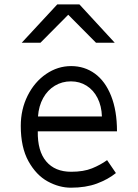

<svg xmlns="http://www.w3.org/2000/svg" viewBox="-20 -864 640 892"><path d="M76.5 -279Q76.5 -356 108.5 -419.8Q140.5 -483.5 194.2 -520.2Q248 -557 310.5 -557Q372.5 -557 420.8 -522Q469 -487 496.2 -418.5Q523.5 -350 523.5 -254H155.5Q154 -162 194.8 -114Q235.5 -66 310.5 -66Q368.5 -66 407.8 -82Q447 -98 477.5 -120L518.5 -60Q482 -30.5 430.2 -11.2Q378.5 8 309.5 8Q255 8 201.5 -21.2Q148 -50.5 112.2 -115Q76.5 -179.5 76.5 -279ZM309.5 -486Q268.5 -486 234.8 -465.8Q201 -445.5 180.5 -408.5Q160 -371.5 156.5 -323H453.5Q452 -371.5 433.2 -408.5Q414.5 -445.5 382.2 -465.8Q350 -486 309.5 -486ZM246 -843.5H349L513 -665.5H426L297 -795.5L168 -665.5H81Z"/></svg>

Font: JuliaMono Light
Style: Regular
Weight: 300
Monospace: yes
Designer: cormullion
Foundry: corm
Version: Version 0.054; ttfautohint (v1.8.4)